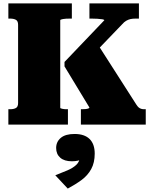

<svg xmlns="http://www.w3.org/2000/svg" viewBox="-20 -730 893 1125"><path d="M29 0V-90H40Q60 -90 73 -97Q86 -104 86 -126V-585Q86 -607 73 -614Q60 -621 40 -621H29V-710H401V-621H389Q378 -621 367.5 -620.5Q357 -620 349.5 -618.5Q342 -617 337.5 -615.5Q333 -614 333 -611V-99Q333 -96 336.5 -95Q340 -94 345 -92.5Q350 -91 357 -90.5Q364 -90 370 -90H378V0ZM454 0V-90H461Q472 -90 482 -91Q492 -92 498 -94.5Q504 -97 504 -100L358 -341V-367L591 -611Q592 -615 580 -617Q568 -619 551 -620Q534 -621 519 -621H504V-710H794V-621H773Q756 -621 743.5 -618Q731 -615 719 -608Q707 -601 695 -587L468 -351L544 -484L779 -117Q786 -106 792.5 -100.5Q799 -95 807 -92.5Q815 -90 823 -90H834V0ZM377 375 304 297Q343 282 375.5 268Q408 254 427.5 235.5Q447 217 448 188L464 201Q452 208 436 211.5Q420 215 401 215Q357 215 333 194Q309 173 309 137Q309 101 336 78Q363 55 417 55Q475 55 505 84.5Q535 114 535 170Q535 223 514.5 260.5Q494 298 458 324.5Q422 351 377 375Z"/></svg>

Font: Roboto Serif 20pt Black
Style: Regular
Weight: 900
Version: Version 1.008